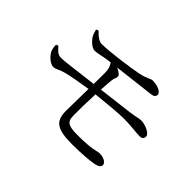

<svg xmlns="http://www.w3.org/2000/svg" viewBox="-112 -962 1225 1225"><g transform="rotate(45 500.0 -350.0)"><path d="M89 -401C89 -385 92 -366 96 -355C108 -323 150 -288 175 -288C199 -288 210 -302 251 -313C288 -324 369 -338 435 -348L432 -146C433 -56 470 -24 610 -24C691 -24 764 -30 801 -37C831 -43 844 -54 844 -70C844 -85 822 -108 775 -108C754 -108 732 -90 593 -90C502 -90 487 -108 487 -165C486 -208 488 -284 491 -355C587 -365 676 -374 732 -374C791 -374 846 -365 879 -365C901 -365 910 -377 910 -393C910 -420 850 -444 817 -444C797 -444 781 -437 723 -429L494 -401C496 -438 498 -470 501 -493C504 -514 512 -521 512 -538C512 -548 495 -562 468 -574L739 -606C767 -609 774 -621 774 -634C773 -656 736 -676 685 -676C671 -676 649 -657 593 -646C530 -634 374 -611 294 -610C269 -609 242 -630 217 -657L201 -650C206 -633 210 -617 217 -605C232 -579 265 -548 290 -548C314 -548 350 -559 387 -564L415 -568C429 -549 437 -530 437 -494L436 -394C347 -384 211 -364 170 -364C141 -364 125 -384 104 -407Z"/></g></svg>

Font: Source Han Serif KR
Style: Regular
Weight: 400
Designer: Ryoko NISHIZUKA 西塚涼子 (kana & ideographs); Frank Grießhammer (Latin, Greek & Cyrillic); Wenlong ZHANG 张文龙 (bopomofo); San
Foundry: Adobe
Version: Version 2.001;hotconv 1.1.0;makeotfexe 2.6.0